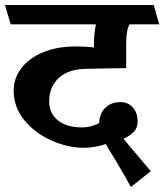

<svg xmlns="http://www.w3.org/2000/svg" viewBox="-40 -600 661 773"><path d="M457 -41 567 89 487 153Q472 124 422 40Q401 7 386 -20Q341 -5 296 -5Q234 -5 168 -34Q102 -63 58.5 -115.5Q15 -168 15 -236Q15 -283 44.5 -323.5Q74 -364 131 -388.5Q188 -413 266 -413Q305 -413 338 -409V-414Q338 -462 346 -502H3L-20 -580H579L601 -502H482Q468 -481 468 -425V-326L308 -323Q235 -322 196.5 -286Q158 -250 158 -192Q158 -145 192.5 -116Q227 -87 292 -87Q325 -87 359 -104Q361 -145 385 -167Q409 -189 444 -189Q476 -189 495 -167Q514 -145 514 -113Q514 -84 497.5 -68Q481 -52 457 -41Z"/></svg>

Font: Sumana
Style: Bold
Weight: 700
Designer: Cyreal, Alexei Vanyashin (Devanagari), Olga Karpushina (Latin)
Foundry: Cyreal
Version: Version 1.015;PS 001.015;hotconv 1.0.70;makeotf.lib2.5.58329